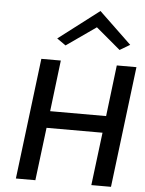

<svg xmlns="http://www.w3.org/2000/svg" viewBox="-63 -1040 815 1080"><g transform="rotate(5 344.5 -500.0)"><path d="M231 -815 281 -780 448 -897 586 -781 643 -815 460 -990ZM494 -10H605L689 -693H578L543 -404H227L262 -693H152L68 -10H178L215 -309H531Z"/></g></svg>

Font: Bluebird
Style: LiExtObl
Weight: 300
Designer: Jasper
Foundry: Cannot Into Space Fonts
Version: Version 0.98